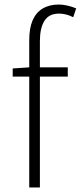

<svg xmlns="http://www.w3.org/2000/svg" viewBox="-20 -827 356 847"><path d="M109 0V-650Q109 -703 124 -737.5Q139 -772 168.5 -789.5Q198 -807 239 -807Q257 -807 277 -802.5Q297 -798 316 -790L303 -751Q272 -767 240 -767Q196 -767 176 -735Q156 -703 156 -646V0ZM36 -489V-525L110 -530H279V-489Z"/></svg>

Font: Noto Sans SC Thin ExtraLight
Style: Regular
Weight: 250
Version: Version 2.004-H2;hotconv 1.0.118;makeotfexe 2.5.65603